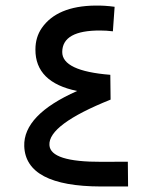

<svg xmlns="http://www.w3.org/2000/svg" viewBox="-20 -676 551 696"><path d="M67.9 -146C71.3 -49.3 164.1 -0.5 345.2 0H444.3L443.4 -89.8L348.6 -89.4C224.6 -88.9 161.6 -108.9 159.2 -149.9C155.8 -199.2 230 -254.4 380.9 -314.9L379.9 -404.8C263.2 -414.1 205.1 -441.9 205.6 -487.8C206.1 -540 252 -565.9 343.8 -565.4C357.9 -565.4 373 -564.5 389.2 -562.5L395.5 -651.4C370.6 -654.8 347.2 -656.2 325.2 -655.8C232.9 -654.8 168 -627.4 131.3 -574.2C116.2 -552.2 108.4 -526.4 108.4 -496.6C107.9 -417 158.7 -366.7 259.8 -346.2C129.4 -288.6 65.4 -221.7 67.9 -146Z"/></svg>

Font: Nahid
Style: Regular
Weight: 400
Foundry: DejaVu fonts team - Redesigned by Saber Rastikerdar
Version: Version 0.3.0